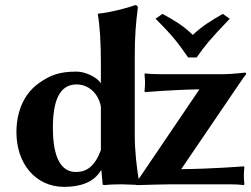

<svg xmlns="http://www.w3.org/2000/svg" viewBox="-20 -718 979 748"><path d="M373 -54H375L380 0C380 2 383 3 389 3C402 1 438 0 453 0C462 0 490 1 509 2V3C509 3 513 3 520 3C521 3 521 3 522 3C553 2 626 0 648 0H874C894 0 915 1 930 3L932 0C931 -13 930 -23 930 -32C930 -41 931 -59 932 -67L930 -70C930 -70 806 -60 686 -59L909 -387C926 -412 933 -422 939 -429C939 -433 938 -435 934 -435C929 -435 882 -429 853 -429H601C581 -429 560 -430 545 -432L543 -429C544 -416 545 -406 545 -397C545 -388 544 -370 543 -362L545 -359C545 -359 645 -368 757 -370L528 -32C525 -28 523 -24 520 -21C513 -65 505 -128 505 -192V-500C505 -574 509 -627 517 -688C517 -695 512 -698 506 -698C481 -688 404 -668 363 -665L361 -662C369 -619 373 -550 373 -474V-394C354 -421 308 -439 279 -439C212 -439 176 -426 130 -393C68 -348 44 -275 44 -203C44 -80 119 10 230 10C293 10 346 -8 373 -54ZM373 -133C349 -69 317 -48 276 -48C222 -48 186 -96 186 -221C186 -356 230 -389 278 -389C325 -389 363 -355 373 -303ZM586 -645C660 -571 675 -548 713 -494H746C780 -542 793 -559 875 -645L848 -664C804 -638 773 -621 731 -582C693 -619 660 -638 613 -664Z"/></svg>

Font: Libertinus Sans
Style: Bold
Weight: 700
Designer: Philipp H. Poll, Khaled Hosny
Foundry: Caleb Maclennan
Version: Version 7.050;RELEASE